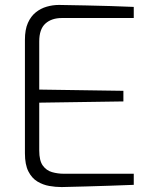

<svg xmlns="http://www.w3.org/2000/svg" viewBox="-20 -754 624 778"><path d="M230 4Q205 4 179.5 -0.5Q154 -5 131.5 -18.5Q109 -32 95 -59.5Q81 -87 81 -133V-593Q81 -634 93 -661Q105 -688 125 -704Q145 -720 169.5 -727Q194 -734 219 -734Q276 -733 327.5 -732Q379 -731 427.5 -729.5Q476 -728 522 -726V-681H231Q189 -681 164 -658.5Q139 -636 139 -586V-391L480 -386V-343L139 -338V-144Q139 -103 153.5 -83Q168 -63 191 -56.5Q214 -50 238 -50H522V-5Q476 -3 426.5 -1.5Q377 0 328 1.5Q279 3 230 4Z"/></svg>

Font: Exo Thin Light
Style: Regular
Weight: 300
Version: Version 2.000